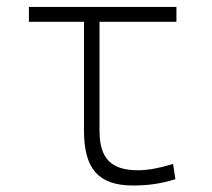

<svg xmlns="http://www.w3.org/2000/svg" viewBox="-20 -538 626 567"><path d="M373 9.8C418 9.8 455.1 4.4 498 -8.8L491.2 -53.7C448.2 -41 416.5 -35.2 387.7 -35.2C307.6 -35.2 273.9 -70.3 273.9 -152.3V-473.6H501V-517.6H65.4V-473.6H228V-152.3C228 -38.6 271.5 9.8 373 9.8Z"/></svg>

Font: Cascadia Code PL ExtraLight
Style: Regular
Weight: 200
Monospace: yes
Designer: Aaron Bell
Foundry: Saja Typeworks
Version: Version 2404.023